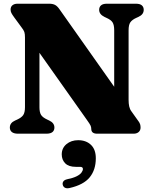

<svg xmlns="http://www.w3.org/2000/svg" viewBox="-20 -720 810 1034"><path d="M273 -33Q273 -18 263 -9.2Q253 -0.5 231.5 0H75Q54 -0.5 43.5 -9.2Q33 -18 33 -33Q33 -58.5 61.5 -71L72.5 -76Q95.5 -86.5 105 -100.2Q114.5 -114 114.5 -143V-518.5Q114.5 -537 111.2 -547.2Q108 -557.5 95 -574L56.5 -626.5Q45.5 -641.5 41.2 -650.2Q37 -659 37 -668.5Q37 -683.5 47.2 -691.8Q57.5 -700 74 -700H244.5Q264 -700 276.5 -693.5Q289 -687 301.5 -668.5L624.5 -211L595 -124V-557Q595 -585 586.5 -599Q578 -613 553 -624L542.5 -629Q514 -643 514 -667Q514 -682.5 524.2 -691.2Q534.5 -700 555.5 -700H712Q733.5 -700 743.8 -691.2Q754 -682.5 754 -667Q754 -642 725.5 -629L714.5 -624Q692 -614 682.2 -600.2Q672.5 -586.5 672.5 -557V-182Q672.5 -162.5 675.8 -147.2Q679 -132 688 -120L719 -76.5Q732 -60 734.5 -51.2Q737 -42.5 737 -33Q737 -18 726.8 -9Q716.5 0 699.5 0H503.5Q471.5 0 471.5 -26Q471.5 -35 467.8 -43.5Q464 -52 447.5 -75L122.5 -534.5L192.5 -578V-142.5Q192.5 -115.5 201 -101.5Q209.5 -87.5 234.5 -76L245 -71Q273 -58 273 -33ZM388.5 178.5Q350 178.5 331.2 159.5Q312.5 140.5 312.5 111.5Q312.5 77.5 338 56.2Q363.5 35 401 35Q443.5 35 469.8 60Q496 85 496 132.5Q496 194.5 463 235Q430 275.5 355 292.5Q339 296 329.8 291Q320.5 286 318 275.5Q315.5 265.5 321 257.2Q326.5 249 341 245.5Q373 239 391.8 229.8Q410.5 220.5 418.5 209.8Q426.5 199 426.5 190Q426.5 178.5 411 178.5Z"/></svg>

Font: Fraunces Black
Style: Regular
Weight: 900
Version: Version 1.000;[b76b70a41]